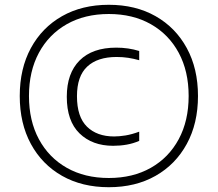

<svg xmlns="http://www.w3.org/2000/svg" viewBox="-20 -771 909 802"><path d="M434.5 11Q323 11 239.2 -36.5Q155.5 -84 109 -169.8Q62.5 -255.5 62.5 -370Q62.5 -484.5 109 -570.2Q155.5 -656 239.2 -703.5Q323 -751 434.5 -751Q546 -751 629.8 -703.5Q713.5 -656 760.2 -570.2Q807 -484.5 807 -370Q807 -255.5 760.2 -169.8Q713.5 -84 629.8 -36.5Q546 11 434.5 11ZM434.5 -27.5Q535 -27.5 610 -70Q685 -112.5 726.5 -189.5Q768 -266.5 768 -370Q768 -473.5 726.5 -550.5Q685 -627.5 610 -670Q535 -712.5 434.5 -712.5Q334 -712.5 259 -670Q184 -627.5 142.5 -550.5Q101 -473.5 101 -370Q101 -266.5 142.5 -189.5Q184 -112.5 259 -70Q334 -27.5 434.5 -27.5ZM452.5 -162Q365.5 -162 312.2 -213.8Q259 -265.5 259 -367Q259 -465 312.5 -518.5Q366 -572 465.5 -572Q516.5 -572 561.5 -558V-519.5Q538 -526 515.5 -529.5Q493 -533 467 -533Q387.5 -533 344.5 -493Q301.5 -453 301.5 -369Q301.5 -283 343.2 -242Q385 -201 456.5 -201Q478 -201 504.2 -205.2Q530.5 -209.5 561.5 -221V-182.5Q536 -171.5 509 -166.8Q482 -162 452.5 -162Z"/></svg>

Font: Encode Sans SemiExpanded SemiExpanded ExtraLight
Style: Regular
Weight: 200
Width: 6
Designer: Multiple Designers
Foundry: Impallari Type
Version: Version 3.000; ttfautohint (v1.8.3) -l 8 -r 50 -G 200 -x 14 